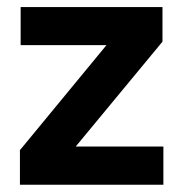

<svg xmlns="http://www.w3.org/2000/svg" viewBox="-20 -510 506 530"><path d="M189 -105.5H431V0H35V-95.5L274 -385.5H37V-490.5H428.5V-395Z"/></svg>

Font: Anek Devanagari Medium SemiBold
Style: Regular
Weight: 600
Version: Version 1.003